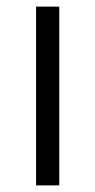

<svg xmlns="http://www.w3.org/2000/svg" viewBox="-20 -560 288 580"><path d="M159 -540V0H89V-540Z"/></svg>

Font: Pathway Extreme 28pt Light
Style: Regular
Weight: 300
Designer: Eduardo Rodriguez Tunni
Foundry: Eduardo Rodriguez Tunni
Version: Version 1.001;gftools[0.9.26]